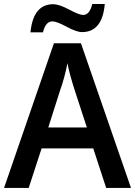

<svg xmlns="http://www.w3.org/2000/svg" viewBox="-20 -931 669 951"><path d="M505.9 0 441.9 -195.8H186L122.1 0H0L247.1 -716.8H380.9L628.9 0ZM410.2 -299.8 351.1 -481Q323.7 -565.4 314 -618.2Q301.3 -549.8 276.9 -481L219.2 -299.8ZM192.9 -771H130.9Q144.5 -910.2 244.1 -910.2Q272 -910.2 322.3 -883.8Q372.1 -856.9 392.1 -856.9Q423.8 -856.9 437 -911.1H499Q486.8 -772 386.2 -772Q358.9 -772 309.6 -798.8Q260.3 -825.2 239.3 -825.2Q206.1 -825.2 192.9 -771Z"/></svg>

Font: Droid Sans TV
Style: Bold
Weight: 600
Version: Version 1.00